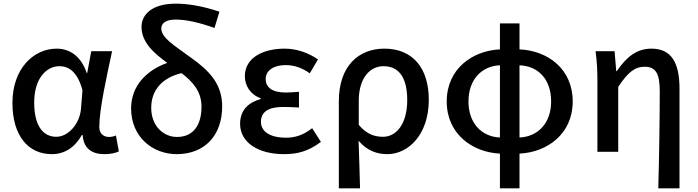

<svg xmlns="http://www.w3.org/2000/svg" viewBox="-20 -830 3815 1050"><path d="M263 13C332 13 388 -22 428 -92H432C437 -18 482 13 551 13C587 13 613 6 630 -2L614 -89C602 -84 589 -81 577 -81C546 -81 523 -99 523 -136C523 -231 563 -411 593 -550H479L457 -431H454C422 -527 357 -564 290 -564C163 -564 48 -454 48 -267C48 -87 135 13 263 13ZM288 -82C212 -82 167 -147 167 -269C167 -403 235 -468 305 -468C354 -468 403 -440 431 -337L423 -236C416 -152 353 -82 288 -82Z M948 -81C874 -81 807 -141 807 -240C807 -340 870 -406 973 -430C1034 -383 1082 -330 1082 -247C1082 -143 1035 -81 948 -81ZM1180 -766C1094 -795 1013 -810 941 -810C812 -810 754 -751 754 -683C754 -598 822 -539 895 -486C786 -448 697 -364 697 -237C697 -80 816 13 946 13C1102 13 1195 -92 1195 -248C1195 -375 1120 -446 1024 -515C937 -579 862 -622 862 -675C862 -701 885 -723 940 -723C995 -723 1064 -709 1153 -677Z M1533 13C1608 13 1667 -3 1735 -54L1687 -129C1638 -90 1592 -77 1545 -77C1457 -77 1407 -110 1407 -164C1407 -217 1447 -245 1526 -245C1554 -245 1583 -244 1615 -242V-328C1588 -326 1565 -324 1543 -324C1467 -324 1433 -353 1433 -398C1433 -447 1480 -474 1542 -474C1590 -474 1634 -458 1674 -429L1719 -505C1667 -541 1603 -564 1537 -564C1421 -564 1319 -516 1319 -413C1319 -363 1348 -313 1405 -293V-288C1342 -271 1293 -230 1293 -153C1293 -48 1396 13 1533 13Z M1833 200H1949C1947 108 1944 35 1941 -60C1988 -5 2043 13 2098 13C2214 13 2325 -95 2325 -284C2325 -458 2237 -564 2082 -564C1943 -564 1833 -471 1833 -276ZM2075 -82C2032 -82 1988 -93 1942 -147V-279C1942 -403 2003 -468 2077 -468C2168 -468 2207 -397 2207 -282C2207 -153 2148 -82 2075 -82Z M2821 -473C2923 -469 2994 -397 2994 -275C2994 -154 2919 -82 2821 -78ZM2714 -78C2616 -82 2542 -154 2542 -275C2542 -397 2616 -469 2714 -473ZM2821 -702H2714V-560C2564 -553 2423 -454 2423 -275C2423 -97 2564 3 2714 10V200H2821V10C2972 3 3112 -97 3112 -275C3112 -454 2975 -553 2821 -560Z M3580 200H3696V-346C3696 -486 3652 -564 3543 -564C3463 -564 3407 -520 3353 -441H3350L3341 -550H3237C3245 -492 3247 -438 3247 -394V0H3361V-355C3415 -436 3452 -465 3506 -465C3566 -465 3588 -427 3588 -332C3588 -183 3585 23 3580 200Z"/></svg>

Font: Noto Sans Japanese Medium
Style: Regular
Weight: 500
Designer: Ryoko NISHIZUKA (kana & ideographs); Paul D. Hunt (Latin, Greek & Cyrillic); Wenlong ZHANG (bopomofo); Sandoll Communica
Foundry: Adobe Systems Incorporated
Version: Version 1.000;PS 1;hotconv 1.0.78;makeotf.lib2.5.61930